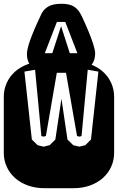

<svg xmlns="http://www.w3.org/2000/svg" viewBox="-22 -993 622 1013"><path d="M326.2 -608.9H277.8L220.2 -275.9L209 -272L196.3 -274.9L163.1 -625L106.9 -615.2L146 -256.8L176.3 -227.1L208 -219.2L240.2 -227.1L270 -256.8L302.2 -472.2L334 -256.8L364.3 -227.1L396 -219.2L428.2 -227.1L458 -256.8L497.1 -615.2L440.9 -625L408.2 -274.9L395 -272L384.3 -275.9ZM213.9 0Q164.6 0 124.5 -14.6Q84.5 -29.3 56.4 -54.7Q28.3 -80.1 13.2 -114Q-2 -147.9 -2 -186V-482.9Q-2 -521 13.2 -554.9Q28.3 -588.9 56.4 -614.3Q84.5 -639.6 124.5 -654.3Q164.6 -668.9 213.9 -668.9H364.3Q413.6 -668.9 453.6 -654.3Q493.7 -639.6 521.7 -614.3Q549.8 -588.9 564.9 -554.9Q580.1 -521 580.1 -482.9V-186Q580.1 -147.9 564.9 -114Q549.8 -80.1 521.7 -54.7Q493.7 -29.3 453.6 -14.6Q413.6 0 364.3 0ZM149.9 -636.2Q134.8 -648.9 127.4 -667.7Q120.1 -686.5 120.1 -707Q120.1 -724.6 127.2 -750Q134.3 -775.4 145.8 -804.4Q157.2 -833.5 171.1 -864.3Q185.1 -895 198.2 -923.3Q212.4 -948.2 236.8 -960.7Q261.2 -973.1 302.2 -973.1Q322.8 -973.1 338.9 -969.7Q355 -966.3 367.7 -958.7Q380.4 -951.2 390.4 -938.7Q400.4 -926.3 409.2 -908.2Q428.7 -866.2 444.3 -829.1Q450.7 -813 457.3 -796.1Q463.9 -779.3 468.8 -763.9Q473.6 -748.5 476.8 -735.1Q480 -721.7 480 -712.4Q480 -662.6 446.3 -636.2ZM300.3 -855 346.2 -712.4H386.2L322.3 -877.4H278.3L214.4 -712.4H253.9Z"/></svg>

Font: Monofett
Style: Regular
Weight: 400
Designer: vernon adams
Foundry: vernon adams
Version: Version 1.000